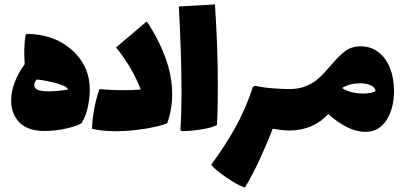

<svg xmlns="http://www.w3.org/2000/svg" viewBox="-20 -586 1819 862"><path d="M383 -183Q383 -145 374 -104Q365 -63 346 -33Q329 -21 279.5 -9.5Q230 2 180 2Q105 2 67.5 -36Q30 -74 30 -135Q30 -174 46 -216.5Q62 -259 91 -298Q89 -330 89 -349Q89 -393 95 -430L100 -434Q212 -432 285 -376Q330 -343 356.5 -294.5Q383 -246 383 -183ZM198 -176Q239 -176 285 -184Q285 -194 256.5 -204.5Q228 -215 192.5 -222Q157 -229 144 -229Q134 -216 134 -204Q134 -182 168 -178Q186 -176 198 -176Z M753 -162Q753 -96 731 -33Q702 -20 634.5 -8.5Q567 3 500 3Q437 3 393 -8Q396 -95 426 -186Q481 -181 530 -181Q573 -181 612 -184Q574 -283 501 -373L639 -490Q690 -414 721.5 -330Q753 -246 753 -162Z M790 -2Q795 -82 795 -168Q795 -329 783 -557L945 -566Q958 -374 958 -202Q958 -93 954 -25Q933 -13 887 -5.5Q841 2 796 3Z M1305 -93Q1305 -45 1299 -22.5Q1293 0 1278 0Q1251 0 1204 -8Q1185 44 1150 121Q1127 171 1105.5 210.5Q1084 250 1079 256Q1042 243 991 207Q949 178 928 154Q988 72 1033 -7Q1083 -96 1115 -195L1124 -201Q1166 -192 1210.5 -189Q1255 -186 1278 -186Q1294 -186 1299.5 -163Q1305 -140 1305 -93Z M1749 -178Q1749 -99 1715 -46.5Q1681 6 1620 6Q1580 6 1536.5 -16Q1493 -38 1454 -74Q1421 -38 1376.5 -19Q1332 0 1278 0Q1263 0 1257 -22.5Q1251 -45 1251 -93Q1251 -140 1256.5 -163Q1262 -186 1278 -186Q1323 -186 1356.5 -200.5Q1390 -215 1412.5 -236Q1435 -257 1465 -292Q1501 -335 1529.5 -356.5Q1558 -378 1600 -378Q1644 -378 1678 -352.5Q1712 -327 1730.5 -281.5Q1749 -236 1749 -178ZM1666 -178Q1665 -192 1646.5 -202Q1628 -212 1596 -212Q1551 -212 1516 -191Q1534 -178 1560 -172Q1586 -166 1612 -166Q1630 -166 1646 -169.5Q1662 -173 1666 -178Z"/></svg>

Font: Lalezar
Style: Regular
Weight: 400
Designer: Borna Izadpanah
Foundry: Borna Izadpanah
Version: Version 1.003